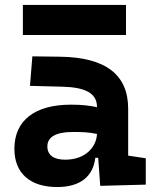

<svg xmlns="http://www.w3.org/2000/svg" viewBox="-20 -752 626 782"><path d="M388.2 4.9 573.7 0V-107.4L502 -118.2V-309.6C502 -446.3 412.1 -518.6 224.6 -521L111.8 -522.5L102.1 -402.3L234.4 -398.9C327.6 -396.5 375 -372.1 375 -316.9V-315.4C343.8 -322.3 312 -325.7 269 -325.7C122.1 -325.7 38.6 -261.7 38.6 -146C38.6 -46.4 102.5 9.8 212.9 9.8C302.7 9.8 358.9 -29.8 368.2 -109.4H379.9ZM73.2 -609.4H493.2V-731.9H73.2ZM375 -206.5C373 -154.8 329.6 -101.6 245.6 -101.6C198.2 -101.6 172.9 -120.6 172.9 -155.8C172.9 -194.3 208.5 -214.4 275.4 -214.4C309.6 -214.4 337.4 -214.4 375 -206.5Z"/></svg>

Font: Cascadia Code
Style: Bold
Weight: 700
Monospace: yes
Designer: Aaron Bell
Foundry: Saja Typeworks
Version: Version 2404.023